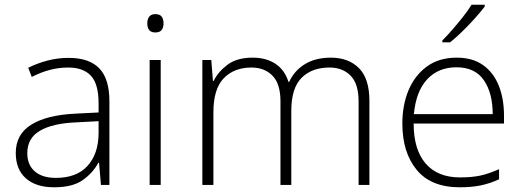

<svg xmlns="http://www.w3.org/2000/svg" viewBox="-20 -786 2220 816"><path d="M272 -540Q359 -540 402 -495.5Q445 -451 445 -355V0H409L401 -94H398Q373 -49 330 -19.5Q287 10 210 10Q133 10 90 -28Q47 -66 47 -136Q47 -215 112.5 -256Q178 -297 300 -303L399 -308V-347Q399 -429 366.5 -464Q334 -499 270 -499Q230 -499 192 -489Q154 -479 115 -459L100 -498Q138 -517 181.5 -528.5Q225 -540 272 -540ZM305 -266Q204 -262 150 -230.5Q96 -199 96 -135Q96 -85 128 -57.5Q160 -30 217 -30Q306 -30 352 -81Q398 -132 399 -218V-271Z M640 -726Q659 -726 667 -715.5Q675 -705 675 -687Q675 -669 667 -658.5Q659 -648 640 -648Q606 -648 606 -687Q606 -705 614.5 -715.5Q623 -726 640 -726ZM663 -531V0H616V-531Z M1386 -541Q1461 -541 1505.5 -496.5Q1550 -452 1550 -357V0H1504V-355Q1504 -430 1470 -464.5Q1436 -499 1381 -499Q1305 -499 1261.5 -455Q1218 -411 1218 -315V0H1172V-355Q1172 -430 1138 -464.5Q1104 -499 1049 -499Q975 -499 931 -453.5Q887 -408 887 -309V0H840V-531H878L885 -442H888Q907 -481 947 -511Q987 -541 1054 -541Q1111 -541 1150.5 -515Q1190 -489 1206 -438H1209Q1231 -486 1276 -513.5Q1321 -541 1386 -541Z M1921 -541Q1989 -541 2033.5 -509Q2078 -477 2100 -421.5Q2122 -366 2122 -295V-261H1738Q1738 -150 1789 -91Q1840 -32 1935 -32Q1984 -32 2020 -39.5Q2056 -47 2101 -67V-24Q2062 -6 2023 2Q1984 10 1934 10Q1812 10 1751 -64Q1690 -138 1690 -261Q1690 -340 1716.5 -403Q1743 -466 1794.5 -503.5Q1846 -541 1921 -541ZM1920 -500Q1843 -500 1795.5 -449Q1748 -398 1739 -301H2074Q2074 -390 2036.5 -445Q1999 -500 1920 -500ZM2040 -758Q2024 -737 1999.5 -709.5Q1975 -682 1947 -654.5Q1919 -627 1893 -606H1860V-614Q1880 -634 1903.5 -661Q1927 -688 1949 -716Q1971 -744 1984 -766H2040Z"/></svg>

Font: Noto Kufi Arabic ExtraLight
Style: Regular
Weight: 200
Designer: Monotype Design Team, David Williams, Khaled Hosny
Foundry: Google LLC
Version: Version 2.109; ttfautohint (v1.8.4.7-5d5b)